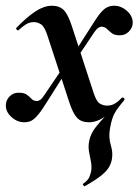

<svg xmlns="http://www.w3.org/2000/svg" viewBox="-30 -415 482 669"><path d="M265 234Q264 235 260.5 230.5Q257 226 260 225Q277 213 281.5 201.5Q286 190 288 180Q290 163 286.5 146.5Q283 130 280 112.5Q277 95 281 75Q286 51 302.5 29.5Q319 8 343 -16.5Q367 -41 394 -74L402 -65Q387 -47 377.5 -33.5Q368 -20 362.5 -5Q357 10 353 34Q348 65 356 90.5Q364 116 360 139Q358 152 350.5 166Q343 180 323.5 196Q304 212 265 234ZM280 11Q253 11 238.5 -4.5Q224 -20 211 -60L135 -292Q125 -323 112.5 -330.5Q100 -338 88 -338Q73 -338 61 -330.5Q49 -323 36 -311Q33 -307 28.5 -311.5Q24 -316 28 -319Q65 -357 94.5 -376Q124 -395 151 -395Q177 -395 192 -380Q207 -365 220 -325L296 -92Q306 -61 318 -54Q330 -47 343 -47Q358 -47 370 -54Q382 -61 394 -74Q398 -77 402 -73Q406 -69 402 -65Q365 -28 336 -8.5Q307 11 280 11ZM54 11Q29 11 8 -9Q-13 -29 -9 -55Q-7 -69 5 -80.5Q17 -92 35 -92Q54 -92 63.5 -85Q73 -78 80 -70.5Q87 -63 99 -63Q104 -63 110 -67Q116 -71 124 -83L204 -201L214 -187L135 -62Q116 -31 103 -15.5Q90 0 79.5 5.5Q69 11 54 11ZM219 -184 208 -198 288 -323Q307 -354 319.5 -369Q332 -384 343 -389.5Q354 -395 368 -395Q393 -395 414 -375.5Q435 -356 432 -330Q430 -316 418 -304Q406 -292 387 -292Q369 -292 359.5 -299.5Q350 -307 342.5 -314.5Q335 -322 323 -322Q319 -322 312.5 -318Q306 -314 298 -302Z"/></svg>

Font: Cormorant Light
Style: Italic
Weight: 300
Italic angle: -10°
Designer: Christian Thalmann (Catharsis Fonts)
Foundry: Catharsis Fonts
Version: Version 4.000